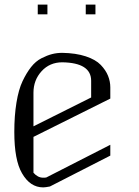

<svg xmlns="http://www.w3.org/2000/svg" viewBox="-20 -812 602 832"><path d="M393.6 -792V-750H351.6V-792ZM185.5 -792V-750H143.6V-792ZM250 -583Q308.6 -582 351.6 -567.9Q394.5 -553.7 416.5 -530.8Q438.5 -507.8 448.2 -483.4Q458 -459 458 -433.6V-384.8L125 -218.8V-63.5Q143.6 -42 167 -42Q176.8 -42 180.7 -43L458 -184.6V-137.7L196.3 -3.9Q176.8 0 167 0Q110.4 0 75.2 -61.5Q42 -118.2 42 -240.2Q42 -310.5 51.3 -367.2Q60.5 -423.8 77.6 -460Q94.7 -496.1 114.7 -521.5Q134.8 -546.9 159.7 -559.6Q184.6 -572.3 205.6 -577.6Q226.6 -583 250 -583ZM250 -542Q195.3 -542 160.2 -503.4Q125 -464.8 125 -410.2V-264.6L375 -389.6V-461.9Q375 -540 250 -542Z"/></svg>

Font: wanta
Style: Medium
Weight: 500
Version: Version 0.91